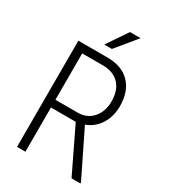

<svg xmlns="http://www.w3.org/2000/svg" viewBox="-216 -1008 983 1113"><g transform="rotate(30 275.0 -452.0)"><path d="M305.2 -295.9H139.2V0H83V-710.9H277.8Q375 -710.9 428.5 -655.5Q481.9 -600.1 481.9 -501.5Q481.9 -432.6 448.7 -380.6Q415.5 -328.6 359.4 -308.6L507.3 -6.3V0H447.8ZM139.2 -347.7H287.6Q350.6 -347.7 388.2 -390.9Q425.8 -434.1 425.8 -501.5Q425.8 -576.2 386.7 -617.2Q347.7 -658.2 277.3 -658.2H139.2ZM317.4 -903.8H388.2L275.4 -766.6H224.1Z"/></g></svg>

Font: Roboto Condensed Light
Style: Regular
Weight: 300
Designer: Google
Version: Version 2.134; 2016